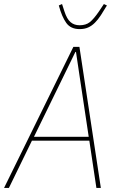

<svg xmlns="http://www.w3.org/2000/svg" viewBox="-37 -930 594 950"><path d="M440 0 405 -234H121L7 0H-17L326 -698H356L462 0ZM357 -552 339 -673H336L277 -552L131 -253H402ZM357 -786Q313 -786 291 -816.5Q269 -847 254 -903L270 -910L282 -873Q294 -836 312 -820.5Q330 -805 357 -805Q388 -805 407.5 -820.5Q427 -836 453 -874L477 -910L492 -903Q476 -876 462 -854.5Q448 -833 432.5 -817.5Q417 -802 399 -794Q381 -786 357 -786Z"/></svg>

Font: IBM Plex Sans Condensed Thin
Style: Italic
Weight: 100
Width: 3
Italic angle: -11°
Designer: Mike Abbink, Paul van der Laan, Pieter van Rosmalen
Foundry: Bold Monday
Version: Version 1.3